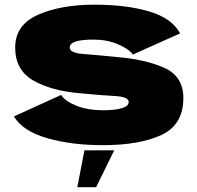

<svg xmlns="http://www.w3.org/2000/svg" viewBox="-20 -617 844 822"><path d="M419 4.5Q578.5 4.5 671.8 -39.5Q765 -83.5 765 -197Q765 -290.5 682.5 -327Q600 -363.5 478 -373Q393.5 -381.5 336 -386Q278.5 -390.5 278.5 -413.5Q278.5 -430.5 303.5 -439Q328.5 -447.5 380.5 -447.5Q438 -447.5 485 -427.5Q532 -407.5 549 -383.5L751 -474Q716.5 -539 618.5 -568Q520.5 -597 384.5 -597Q241 -597 143 -553.8Q45 -510.5 45 -413.5Q45 -317.5 121.5 -273Q198 -228.5 320.5 -218Q410 -209 470.5 -206Q531 -203 531 -180.5Q531 -162 500.5 -153.5Q470 -145 423.5 -145Q355 -145 306.8 -164.5Q258.5 -184 241.5 -210.5L39.5 -118.5Q77.5 -55.5 181.8 -25.5Q286 4.5 419 4.5ZM311 184.5H391.5L469 26.5H341.5Z"/></svg>

Font: Anybody SemiExpanded Black
Style: Regular
Weight: 900
Width: 6
Version: Version 1.113;gftools[0.9.25]